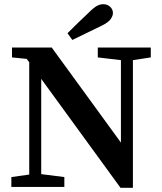

<svg xmlns="http://www.w3.org/2000/svg" viewBox="-20 -889 771 913"><path d="M445 -616V-663H697V-616L612 -603V4H553L176 -514V-61L286 -47V0H34V-47L119 -59V-593L107 -609L37 -616V-663H226L555 -211V-603ZM301 -731Q327 -757 352.5 -782Q378 -807 403 -830Q426 -853 441 -861Q456 -869 471 -869Q491 -869 504 -856.5Q517 -844 517 -827Q517 -814 506.5 -798.5Q496 -783 464 -767Q429 -750 394 -733Q359 -716 324 -699Z"/></svg>

Font: Source Serif Pro SemiBold
Style: Regular
Weight: 600
Designer: Frank Grießhammer
Foundry: Adobe Systems Incorporated
Version: Version 3.001;hotconv 1.0.111;makeotfexe 2.5.65597